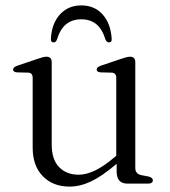

<svg xmlns="http://www.w3.org/2000/svg" viewBox="-20 -680 628 711"><path d="M101 -133V-391.5Q101 -410 85 -411L43.5 -412Q28.5 -413 28.5 -422.5Q28.5 -431.5 45 -437L117.5 -461.5Q141 -470 152 -470Q171.5 -470 171.5 -449.5V-145Q171.5 -89 199 -61Q226.5 -33 271.5 -33Q299 -33 331.2 -48.2Q363.5 -63.5 402.5 -96.5L410.5 -103V-391.5Q410.5 -410 394 -411L353 -412Q338 -413 338 -422.5Q338 -431.5 354 -437L427 -461.5Q450.5 -470 461.5 -470Q481 -470 481 -449.5V-58Q481 -36 503 -31.5L529.5 -26.5Q546 -22.5 546 -12.5Q546 0 527.5 0H452Q412 0 412 -44.5V-73.5Q358 -27.5 317.2 -8.2Q276.5 11 237.5 11Q176 11 138.5 -27.5Q101 -66 101 -133ZM281 -608.5Q248 -608.5 225.5 -590.8Q203 -573 190.5 -532.5Q186.5 -523 178.5 -523Q167.5 -523 168.5 -537Q171.5 -593 202 -626.5Q232.5 -660 281 -660Q330 -660 360 -626.5Q390 -593 393.5 -537Q395 -523 383 -523Q376 -523 371 -532.5Q358.5 -573 336.2 -590.8Q314 -608.5 281 -608.5Z"/></svg>

Font: Fraunces 9pt S000 Light
Style: Regular
Weight: 300
Version: Version 1.000; ttfautohint (v1.8.3)